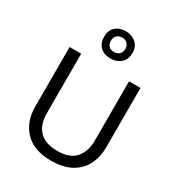

<svg xmlns="http://www.w3.org/2000/svg" viewBox="-230 -1138 1190 1290"><g transform="rotate(30 365.5 -492.5)"><path d="M640 -252Q640 -178 610 -118.5Q580 -59 518.5 -24.5Q457 10 362 10Q229 10 159.5 -62.5Q90 -135 90 -254V-714H180V-251Q180 -164 226.5 -116Q273 -68 367 -68Q464 -68 507.5 -119.5Q551 -171 551 -252V-714H640ZM365 -784Q316 -784 286 -812Q256 -840 256 -890Q256 -940 286 -967.5Q316 -995 365 -995Q412 -995 444 -967.5Q476 -940 476 -891Q476 -840 444.5 -812Q413 -784 365 -784ZM365 -834Q390 -834 405.5 -849Q421 -864 421 -890Q421 -916 405 -931Q389 -946 365 -946Q341 -946 325 -931Q309 -916 309 -890Q309 -864 323.5 -849Q338 -834 365 -834Z"/></g></svg>

Font: Noto Sans Tai Viet
Style: Regular
Weight: 400
Designer: Monotype Design Team
Foundry: Monotype Imaging Inc.
Version: Version 2.003; ttfautohint (v1.8.4.7-5d5b)